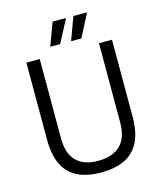

<svg xmlns="http://www.w3.org/2000/svg" viewBox="-127 -962 904 1068"><g transform="rotate(-15 324.5 -428.5)"><path d="M322 12Q247 12 192 -13Q137 -38 107.5 -94.5Q78 -151 78 -245V-686H155V-230Q155 -141 198.5 -98Q242 -55 323 -55Q406 -55 451 -98Q496 -141 496 -230V-686H571V-245Q571 -151 541 -94.5Q511 -38 455.5 -13Q400 12 322 12ZM349 -737 398 -869H474L475 -866L408 -737ZM229 -737 278 -869H353L354 -866L286 -737Z"/></g></svg>

Font: Archivo SemiCondensed Light
Style: Regular
Weight: 300
Width: 4
Designer: Hector Gatti
Foundry: Omnibus-Type
Version: Version 2.001